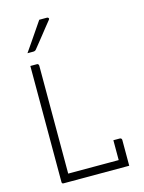

<svg xmlns="http://www.w3.org/2000/svg" viewBox="-137 -1023 824 1102"><g transform="rotate(-15 275.0 -471.5)"><path d="M101 0Q98 0 96 -0.5Q94 -1 92.5 -2.5Q91 -4 90.5 -6Q90 -8 90 -11Q90 -96 90 -184.5Q90 -273 90 -354.5Q90 -436 90 -500Q90 -564 90 -600Q90 -625 90 -650Q90 -675 90 -700Q100 -700 109.5 -700Q119 -700 129 -700Q133 -700 135 -698.5Q137 -697 138.5 -694.5Q140 -692 140 -689Q140 -609 140 -528.5Q140 -448 140 -368Q140 -288 140 -207.5Q140 -127 140 -47H459Q466 -47 471.5 -42.5Q477 -38 481 -30.5Q485 -23 487.5 -15Q490 -7 490 0ZM440 -165Q447 -165 453.5 -165Q460 -165 466.5 -165Q473 -165 479 -165Q482 -165 484.5 -163.5Q487 -162 488.5 -159.5Q490 -157 490 -154Q490 -136 490 -116.5Q490 -97 490 -77Q490 -57 490 -37.5Q490 -18 490 0Q470 0 459 -3Q448 -6 444 -13Q440 -20 440 -31Q440 -52 440 -75Q440 -98 440 -121Q440 -144 440 -165ZM208 -943Q220 -943 226.5 -943Q233 -943 238.5 -943Q244 -943 254 -943Q260 -943 263 -938Q266 -933 261 -928Q243 -906 230 -889.5Q217 -873 205.5 -858.5Q194 -844 180 -826.5Q166 -809 145 -783Q143 -780 138.5 -777.5Q134 -775 128 -775Q121 -775 115.5 -775Q110 -775 104.5 -775Q99 -775 93 -775Q114 -805 132 -831.5Q150 -858 168.5 -885Q187 -912 208 -943Z"/></g></svg>

Font: Recursive Light
Style: Regular
Weight: 300
Version: Version 1.085